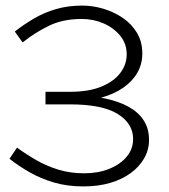

<svg xmlns="http://www.w3.org/2000/svg" viewBox="-20 -655 604 688"><path d="M279 13Q221 13 173.5 -1Q126 -15 86.5 -37.5Q47 -60 14 -86L41 -126Q74 -102 110.5 -81Q147 -60 189.5 -47Q232 -34 282 -34Q332 -34 371.5 -50Q411 -66 434 -93.5Q457 -121 457 -157Q457 -212 402 -246.5Q347 -281 230 -281H143V-326H230Q298 -326 343 -344.5Q388 -363 411 -393.5Q434 -424 434 -460Q434 -498 411 -526.5Q388 -555 351.5 -571Q315 -587 273 -587Q205 -587 155 -562.5Q105 -538 61 -503L33 -542Q65 -567 101.5 -588.5Q138 -610 181 -622.5Q224 -635 274 -635Q313 -635 351 -623.5Q389 -612 420.5 -590.5Q452 -569 471 -537Q490 -505 490 -463Q490 -426 472.5 -395Q455 -364 422 -341Q389 -318 344 -305.5Q299 -293 242 -293V-313Q305 -313 355 -302.5Q405 -292 440.5 -272.5Q476 -253 495 -223.5Q514 -194 514 -154Q514 -118 496.5 -87.5Q479 -57 448 -34.5Q417 -12 374.5 0.5Q332 13 279 13Z"/></svg>

Font: BioRhyme ExtraBold Light
Style: Regular
Weight: 300
Version: Version 1.600;gftools[0.9.33]